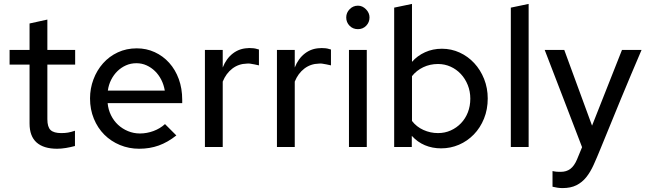

<svg xmlns="http://www.w3.org/2000/svg" viewBox="-20 -751 3310 981"><path d="M131 -120V-421H29V-496H131V-631Q154 -636 176.5 -641Q199 -646 222 -651V-496H364V-421H222V-142Q222 -102 238.5 -86.5Q255 -71 293 -71Q312 -71 327 -73.5Q342 -76 363 -83V-5Q341 1 317 5Q293 9 272 9Q203 9 167 -23Q131 -55 131 -120Z M881 -59Q837 -24 791 -7.5Q745 9 691 9Q639 9 593 -10Q547 -29 513 -63Q479 -97 459.5 -144.5Q440 -192 440 -248Q440 -299 457.5 -345.5Q475 -392 506.5 -427.5Q538 -463 582 -483.5Q626 -504 679 -504Q728 -504 770.5 -484.5Q813 -465 844.5 -430Q876 -395 893.5 -347Q911 -299 911 -241V-224H530Q533 -191 547 -162.5Q561 -134 583 -113.5Q605 -93 634 -81Q663 -69 695 -69Q730 -69 764 -81.5Q798 -94 823 -117ZM677 -428Q648 -428 623.5 -417Q599 -406 580 -387.5Q561 -369 548 -343.5Q535 -318 531 -288H822Q817 -318 804 -343.5Q791 -369 772 -387.5Q753 -406 729 -417Q705 -428 677 -428Z M1027 0V-496H1118V-406Q1136 -452 1170 -478Q1204 -504 1248 -505Q1252 -506 1256 -505.5Q1260 -505 1264 -505Q1275 -505 1284.5 -503Q1294 -501 1303 -498V-417Q1292 -420 1280 -422Q1268 -424 1257 -426Q1253 -426 1249 -426.5Q1245 -427 1241 -426Q1199 -425 1167 -400.5Q1135 -376 1118 -334V0Z M1395 0V-496H1486V-406Q1504 -452 1538 -478Q1572 -504 1616 -505Q1620 -506 1624 -505.5Q1628 -505 1632 -505Q1643 -505 1652.5 -503Q1662 -501 1671 -498V-417Q1660 -420 1648 -422Q1636 -424 1625 -426Q1621 -426 1617 -426.5Q1613 -427 1609 -426Q1567 -425 1535 -400.5Q1503 -376 1486 -334V0Z M1809 -602Q1783 -602 1766 -619.5Q1749 -637 1749 -662Q1749 -686 1766.5 -704Q1784 -722 1809 -722Q1832 -722 1850 -703.5Q1868 -685 1868 -662Q1868 -637 1851 -619.5Q1834 -602 1809 -602ZM1854 -496V0H1763V-496Z M2472 -248Q2472 -192 2453 -145Q2434 -98 2401 -64Q2368 -30 2325 -11.5Q2282 7 2234 7Q2189 7 2151 -9Q2113 -25 2084 -57V0H1994V-712Q2017 -717 2039.5 -721.5Q2062 -726 2085 -731V-435Q2112 -466 2151.5 -484Q2191 -502 2238 -502Q2286 -502 2328.5 -482.5Q2371 -463 2403 -428.5Q2435 -394 2453.5 -347.5Q2472 -301 2472 -248ZM2218 -424Q2177 -424 2142.5 -407.5Q2108 -391 2085 -362V-133Q2108 -103 2143.5 -87Q2179 -71 2218 -71Q2253 -71 2283 -84.5Q2313 -98 2335.5 -121.5Q2358 -145 2370.5 -177Q2383 -209 2383 -247Q2383 -284 2370 -316.5Q2357 -349 2334.5 -373Q2312 -397 2282 -410.5Q2252 -424 2218 -424Z M2681 -731V0H2590V-712Z M2928 64Q2935 48 2941 32.5Q2947 17 2954 1Q2906 -125 2858.5 -248Q2811 -371 2763 -496H2863Q2898 -399 2934 -302.5Q2970 -206 3005 -109L3158 -496H3258Q3204 -370 3152 -244.5Q3100 -119 3049 7Q3030 54 3013 91.5Q2996 129 2975 155Q2954 181 2925 195.5Q2896 210 2854 210Q2841 210 2828 208Q2815 206 2803 203V123Q2817 126 2825.5 126.5Q2834 127 2845 127Q2874 127 2894 112Q2914 97 2928 64Z"/></svg>

Font: Rosa Sans
Style: Regular
Weight: 400
Designer: Pentagram / MCKL
Foundry: Pentagram / MCKL
Version: Version 1.005;September 16, 2019;FontCreator 11.5.0.2425 64-